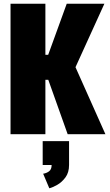

<svg xmlns="http://www.w3.org/2000/svg" viewBox="-20 -720 590 1030"><path d="M36.5 0V-700H223.5V-426H238.5L338 -700H540L385 -359.5L545.5 0H343L239 -292H223.5V0ZM209 165V37H350.5V165Q350.5 205.5 331 231.8Q311.5 258 286.5 272Q261.5 286 244.5 290L211.5 212Q230 209 243.5 198.8Q257 188.5 257 165Z"/></svg>

Font: Trispace SemiCondensed ExtraBold
Style: Regular
Weight: 800
Width: 4
Designer: Tyler Finck
Foundry: Etcetera Type Company
Version: Version 1.210; ttfautohint (v1.8.3)